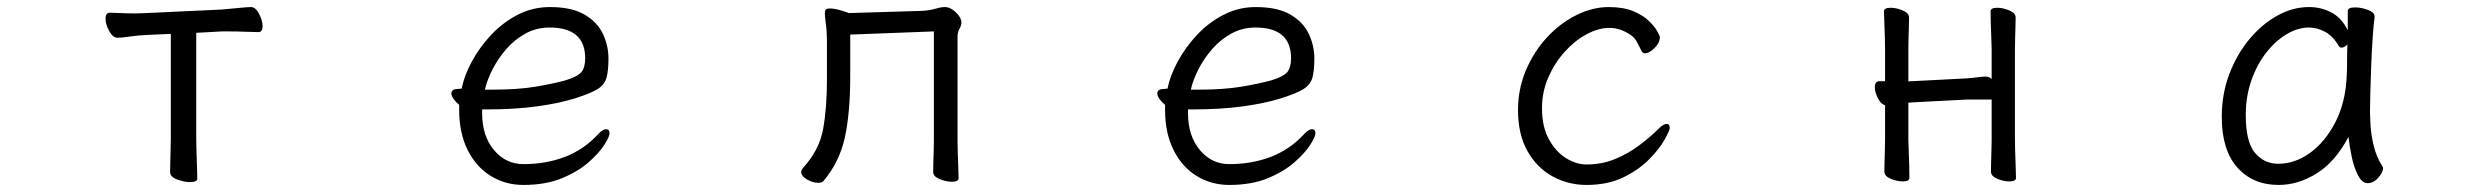

<svg xmlns="http://www.w3.org/2000/svg" viewBox="-20 -506 7040 544"><path d="M464 -410 396 -407Q372 -406 348 -402.5Q324 -399 313 -399Q300 -399 289.5 -418Q279 -437 279 -453Q279 -470 292 -470Q300 -470 320.5 -469Q341 -468 364 -468Q372 -468 380 -468.5Q388 -469 395 -469L608 -479Q633 -481 657 -483.5Q681 -486 691 -486Q704 -486 714 -467Q724 -448 724 -432Q724 -415 712 -415Q703 -415 677.5 -416Q652 -417 626 -417H609L536 -413V-115Q536 -109 536.5 -86Q537 -63 538 -38Q539 -13 539 0Q539 10 518 10Q502 10 482 2.5Q462 -5 462 -18Q462 -26 462.5 -46.5Q463 -67 463.5 -87.5Q464 -108 464 -115Z M1346 -196V-186Q1346 -121 1379.5 -81Q1413 -41 1463 -41Q1527 -41 1580.5 -61.5Q1634 -82 1674 -125Q1681 -133 1687 -136.5Q1693 -140 1697 -140Q1707 -140 1707 -128Q1707 -119 1692.5 -96Q1678 -73 1648 -46.5Q1618 -20 1572 -1Q1526 18 1463 18Q1412 18 1370.5 -7.5Q1329 -33 1305 -81Q1281 -129 1281 -195V-209Q1272 -216 1265.5 -225Q1259 -234 1259 -241Q1259 -254 1278 -254Q1279 -254 1283 -254.5Q1287 -255 1288 -255Q1295 -291 1316.5 -331Q1338 -371 1371 -406.5Q1404 -442 1446.5 -464Q1489 -486 1538 -486Q1600 -486 1636.5 -464.5Q1673 -443 1688.5 -409.5Q1704 -376 1704 -340Q1704 -306 1698.5 -286Q1693 -266 1673 -253.5Q1653 -241 1608 -227Q1563 -213 1500.5 -204.5Q1438 -196 1359 -196ZM1374 -252Q1448 -252 1498 -260.5Q1548 -269 1581 -278Q1617 -289 1627.5 -302Q1638 -315 1638 -341Q1638 -428 1537 -428Q1500 -428 1469 -411Q1438 -394 1414.5 -367Q1391 -340 1375.5 -309.5Q1360 -279 1354 -252Z M2626 -417 2389 -408V-291Q2389 -185 2373.5 -115.5Q2358 -46 2313 7Q2309 12 2298 12Q2283 12 2266.5 2.5Q2250 -7 2250 -19Q2250 -23 2255 -30Q2301 -80 2312 -139.5Q2323 -199 2323 -281V-387Q2323 -417 2320 -438Q2317 -459 2317 -469Q2317 -474 2319 -478Q2322 -482 2331 -482Q2345 -482 2364.5 -476Q2384 -470 2385 -469L2587 -475Q2613 -476 2629.5 -481Q2646 -486 2657 -486Q2673 -486 2688.5 -471Q2704 -456 2704 -442Q2704 -434 2698.5 -424.5Q2693 -415 2693 -402V-107Q2693 -101 2693.5 -80Q2694 -59 2695 -36Q2696 -13 2696 -1Q2696 9 2677 9Q2661 9 2642.5 1.5Q2624 -6 2624 -19Q2624 -27 2624.5 -45Q2625 -63 2625.5 -81Q2626 -99 2626 -107Z M3346 -196V-186Q3346 -121 3379.5 -81Q3413 -41 3463 -41Q3527 -41 3580.5 -61.5Q3634 -82 3674 -125Q3681 -133 3687 -136.5Q3693 -140 3697 -140Q3707 -140 3707 -128Q3707 -119 3692.5 -96Q3678 -73 3648 -46.5Q3618 -20 3572 -1Q3526 18 3463 18Q3412 18 3370.5 -7.5Q3329 -33 3305 -81Q3281 -129 3281 -195V-209Q3272 -216 3265.5 -225Q3259 -234 3259 -241Q3259 -254 3278 -254Q3279 -254 3283 -254.5Q3287 -255 3288 -255Q3295 -291 3316.5 -331Q3338 -371 3371 -406.5Q3404 -442 3446.5 -464Q3489 -486 3538 -486Q3600 -486 3636.5 -464.5Q3673 -443 3688.5 -409.5Q3704 -376 3704 -340Q3704 -306 3698.5 -286Q3693 -266 3673 -253.5Q3653 -241 3608 -227Q3563 -213 3500.5 -204.5Q3438 -196 3359 -196ZM3374 -252Q3448 -252 3498 -260.5Q3548 -269 3581 -278Q3617 -289 3627.5 -302Q3638 -315 3638 -341Q3638 -428 3537 -428Q3500 -428 3469 -411Q3438 -394 3414.5 -367Q3391 -340 3375.5 -309.5Q3360 -279 3354 -252Z M4711 -143Q4711 -137 4697 -111.5Q4683 -86 4654 -56Q4625 -26 4580.5 -4Q4536 18 4475 18Q4423 18 4378.5 -6.5Q4334 -31 4307.5 -78.5Q4281 -126 4281 -194Q4281 -254 4303.5 -307Q4326 -360 4363 -400Q4400 -440 4446 -463Q4492 -486 4538 -486Q4579 -486 4607 -474.5Q4635 -463 4651.5 -447Q4668 -431 4675.5 -417.5Q4683 -404 4683 -401Q4683 -385 4668 -370Q4653 -355 4641 -355Q4635 -355 4632 -360Q4625 -374 4618 -387Q4611 -400 4600 -407Q4571 -427 4540 -427Q4509 -427 4475.5 -409Q4442 -391 4413.5 -359.5Q4385 -328 4367 -287Q4349 -246 4349 -199Q4349 -147 4368.5 -111.5Q4388 -76 4417 -58Q4446 -40 4475 -40Q4518 -40 4555 -55Q4592 -70 4623.5 -93.5Q4655 -117 4678 -140Q4693 -155 4702 -155Q4711 -155 4711 -143Z M5623 -224H5554L5400 -216Q5397 -216 5393.5 -215.5Q5390 -215 5387 -215V-108Q5387 -102 5388 -81Q5389 -60 5389.5 -37Q5390 -14 5390 -2Q5390 8 5371 8Q5355 8 5337 0.5Q5319 -7 5319 -20Q5319 -28 5319.5 -46.5Q5320 -65 5320.5 -83Q5321 -101 5321 -108V-208Q5309 -211 5300.5 -228Q5292 -245 5292 -258Q5292 -276 5305 -276H5321V-367Q5321 -377 5320.5 -398Q5320 -419 5319 -441Q5318 -463 5318 -474Q5318 -484 5337 -484Q5353 -484 5371 -476.5Q5389 -469 5389 -456Q5389 -448 5388.5 -431.5Q5388 -415 5387.5 -397Q5387 -379 5387 -367V-275Q5390 -276 5393.5 -276Q5397 -276 5399 -276L5553 -284Q5568 -285 5582.5 -287Q5597 -289 5607 -289Q5616 -289 5623 -282V-367Q5623 -377 5622 -398Q5621 -419 5620.5 -441Q5620 -463 5620 -474Q5620 -484 5639 -484Q5655 -484 5673 -476.5Q5691 -469 5691 -456Q5691 -448 5690.5 -431.5Q5690 -415 5689.5 -397Q5689 -379 5689 -367V-108Q5689 -102 5689.5 -81Q5690 -60 5691 -37Q5692 -14 5692 -2Q5692 8 5673 8Q5657 8 5639 0.5Q5621 -7 5621 -20Q5621 -28 5621.5 -46.5Q5622 -65 5622.5 -83Q5623 -101 5623 -108Z M6708 -457Q6705 -435 6702.5 -398.5Q6700 -362 6698.5 -321.5Q6697 -281 6696 -246Q6695 -211 6695 -193Q6695 -179 6696.5 -151.5Q6698 -124 6705.5 -93Q6713 -62 6730 -35Q6732 -31 6732 -29Q6732 -18 6718.5 -2.5Q6705 13 6688 13Q6673 13 6661.5 -8.5Q6650 -30 6643.5 -60.5Q6637 -91 6634 -118Q6597 -48 6544.5 -15Q6492 18 6436 18Q6363 18 6319 -31.5Q6275 -81 6275 -175Q6275 -239 6296 -295Q6317 -351 6352.5 -394Q6388 -437 6432 -461.5Q6476 -486 6522 -486Q6557 -486 6586 -470.5Q6615 -455 6632 -420V-475Q6632 -485 6653 -485Q6670 -485 6689 -478Q6708 -471 6708 -459ZM6631 -380Q6622 -371 6614 -371Q6610 -371 6607 -375Q6590 -404 6567.5 -416Q6545 -428 6522 -428Q6491 -428 6459.5 -409.5Q6428 -391 6401.5 -357.5Q6375 -324 6359 -278.5Q6343 -233 6343 -180Q6343 -104 6369 -73Q6395 -42 6435 -42Q6483 -42 6526 -73.5Q6569 -105 6597.5 -161Q6626 -217 6629 -291Q6630 -305 6630 -330Q6630 -355 6631 -380Z"/></svg>

Font: Moon Stars Kai T HW
Style: Regular
Weight: 400
Designer: GuiWonder
Version: Version 1.101